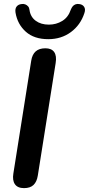

<svg xmlns="http://www.w3.org/2000/svg" viewBox="-20 -962 458 990"><path d="M104 8Q71 8 57 -12Q43 -32 49 -68L141 -649Q146 -681 164 -697Q182 -713 214 -713Q246 -713 259.5 -693.5Q273 -674 267 -637L175 -57Q170 -25 153 -8.5Q136 8 104 8ZM229 -760Q156 -760 113 -798.5Q70 -837 60 -897Q57 -917 65.5 -928Q74 -939 90 -941Q101 -943 110 -939.5Q119 -936 125 -929Q131 -922 132 -911Q137 -875 164 -855Q191 -835 232 -835Q270 -835 301 -854Q332 -873 345 -912Q349 -922 354.5 -929Q360 -936 369 -939.5Q378 -943 389 -941Q406 -939 414 -926.5Q422 -914 415 -894Q395 -833 345.5 -796.5Q296 -760 229 -760Z"/></svg>

Font: Nunito ExtraLight
Style: Italic
Weight: 200
Italic angle: -9°
Designer: Vernon Adams
Foundry: Vernon Adams
Version: Version 3.602